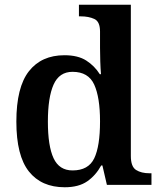

<svg xmlns="http://www.w3.org/2000/svg" viewBox="-20 -780 676 810"><path d="M253 10Q155 10 102 -56.5Q49 -123 49 -267Q49 -412 102 -479.5Q155 -547 252 -547Q309 -547 344 -524.5Q379 -502 401 -467H406Q404 -491 403 -521.5Q402 -552 402 -578V-647Q402 -689 378 -700Q354 -711 321 -711H313V-760H532V-122Q532 -77 554 -63Q576 -49 611 -49H619V0H431L412 -82H407Q384 -40 348 -15Q312 10 253 10ZM286 -61Q353 -61 377.5 -112Q402 -163 402 -268Q402 -369 377.5 -423Q353 -477 286 -477Q230 -477 206 -423Q182 -369 182 -267Q182 -164 206 -112.5Q230 -61 286 -61Z"/></svg>

Font: Noto Serif Myanmar SemiBold
Style: Regular
Weight: 600
Designer: Ben Mitchell and the Monotype Design Team
Foundry: Monotype Imaging Inc.
Version: Version 2.106; ttfautohint (v1.8.4.7-5d5b)